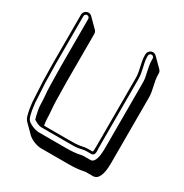

<svg xmlns="http://www.w3.org/2000/svg" viewBox="-173 -817 983 1026"><g transform="rotate(30 318.0 -303.5)"><path d="M171 -82C171 -117 165 -148 165 -187L163 -298V-598C163 -606 160 -613 154 -619L101 -672C95 -678 88 -681 80 -681C64 -681 50 -667 50 -651V-351L52 -240L58 -130C58 -116 61 -102 62 -91L64 -77C69 -54 72 -27 88 -11L141 42C161 61 198 74 222 74H389C428 74 459 71 480 66C485 65 490 64 493 64H536C569 64 586 28 586 -44V-451C586 -494 567 -535 567 -580V-587C567 -595 564 -602 558 -608L505 -661C499 -667 492 -670 484 -670C468 -670 454 -656 454 -640V-633C454 -586 473 -552 473 -504V-80C473 -60 472 -49 469 -49H440C431 -49 416 -47 394 -42C385 -40 365 -39 336 -39H176C173 -52 171 -68 171 -82ZM488 -504C488 -556 469 -591 469 -633V-640C469 -648 476 -655 484 -655C492 -655 499 -648 499 -640V-633C499 -584 518 -543 518 -504V-97C518 -24 500 -4 483 -4H440C434 -4 430 -3 424 -2C404 3 374 6 336 6H169C144 6 100 -13 92 -31C84 -49 83 -60 79 -80L77 -93C76 -107 73 -118 73 -130L67 -241L65 -351V-651C65 -659 72 -666 80 -666C88 -666 95 -659 95 -651V-351L97 -240C97 -200 103 -168 103 -135C103 -123 104 -111 106 -98L109 -84C111 -72 115 -55 119 -43C132 -35 150 -24 169 -24H336C366 -24 385 -24 397 -27C418 -32 433 -34 440 -34H469C496 -34 488 -71 488 -80Z"/></g></svg>

Font: Squarish
Style: Shd
Weight: 400
Foundry: Cannot Into Space Fonts
Version: Version 0.272